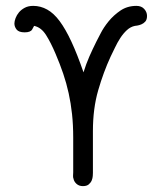

<svg xmlns="http://www.w3.org/2000/svg" viewBox="-20 -456 565 653"><path d="M29 -376Q29 -384 33 -394.5Q37 -405 44.5 -414Q52 -423 64 -429.5Q76 -436 93 -436Q118 -436 140.5 -423.5Q163 -411 183 -384Q203 -357 223 -314Q243 -271 264 -210Q273 -239 284 -264Q295 -289 308 -315Q312 -322 322 -342Q332 -362 349 -383Q366 -404 389.5 -420Q413 -436 444 -436Q461 -436 470.5 -425.5Q480 -415 480 -402Q480 -389 474 -382.5Q468 -376 460.5 -373Q453 -370 446.5 -369Q440 -368 439 -368Q424 -365 411.5 -353.5Q399 -342 389 -326.5Q379 -311 371 -294Q363 -277 356 -263Q332 -211 314 -149Q296 -87 296 -10V132Q296 135 295.5 142.5Q295 150 292 157.5Q289 165 282 171Q275 177 262 177Q249 177 240.5 169.5Q232 162 230 152Q228 147 228.5 141Q229 135 229 130V12Q229 -31 225 -68Q221 -105 213.5 -139Q206 -173 195 -205.5Q184 -238 169 -273Q153 -311 136.5 -337Q120 -363 96 -368Q95 -366 89.5 -356Q84 -346 64 -346Q44 -346 36.5 -355.5Q29 -365 29 -376Z"/></svg>

Font: CMU Typewriter Custom
Style: Regular
Weight: 500
Monospace: yes
Version: Version 0.7.0